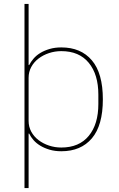

<svg xmlns="http://www.w3.org/2000/svg" viewBox="-20 -760 605 980"><path d="M105 -740H126V-428H129Q137 -444 151 -460.5Q165 -477 185.5 -489.5Q206 -502 233 -510Q260 -518 293 -518Q393 -518 449 -452Q505 -386 505 -253Q505 -120 449 -54Q393 12 293 12Q260 12 233 4Q206 -4 185.5 -16.5Q165 -29 151 -45Q137 -61 129 -78H126V200H105ZM293 -7Q384 -7 433 -66.5Q482 -126 482 -229V-277Q482 -380 433 -439.5Q384 -499 293 -499Q260 -499 230 -489Q200 -479 176.5 -461Q153 -443 139.5 -418Q126 -393 126 -363V-143Q126 -113 139.5 -88Q153 -63 176.5 -45Q200 -27 230 -17Q260 -7 293 -7Z"/></svg>

Font: IBM Plex Sans Arabic Thin
Style: Regular
Weight: 100
Designer: Mike Abbink, Paul van der Laan, Pieter van Rosmalen, Wael Morcos, Khajak Apelian
Foundry: Bold Monday
Version: Version 1.101